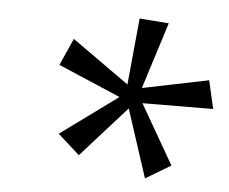

<svg xmlns="http://www.w3.org/2000/svg" viewBox="-39 -818 606 509"><g transform="rotate(5 264.0 -563.5)"><path d="M364 -353 305 -534 184 -399 126 -451 278 -562 112 -633 144 -705 296 -597 313 -774 391 -768 335 -591 511 -627 528 -552 340 -551 431 -393Z"/></g></svg>

Font: Isabella Sans
Style: Italic
Weight: 400
Italic angle: -12°
Designer: Christian Thalmann (Catharsis Fonts), Cristiano Sobral
Foundry: The Isabella Sans Project Authors
Version: Version 2.026; ttfautohint (v1.8.4.7-5d5b-dirty)